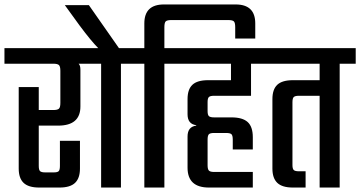

<svg xmlns="http://www.w3.org/2000/svg" viewBox="-40 -842 1617 862"><path d="M381 -626V-556H313Q321 -548 321 -530V-364Q321 -278 221 -278H134V-97Q134 -79 140 -73.5Q146 -68 163 -68H201Q218 -68 223.5 -73.5Q229 -79 229 -97V-210H319V-85Q319 -42 297 -21Q275 0 227 0H136Q88 0 66 -21Q44 -42 44 -85V-451H134V-348H199Q218 -348 224.5 -354Q231 -360 231 -380V-524Q231 -544 224.5 -550Q218 -556 199 -556H-20V-626Z M575 -626V-556H503V0H414V-556H342V-626H401Q369 -658 317 -728L251 -819H359L494 -626Z M1018 -822Q1106 -822 1106 -737V-669H1016V-720Q1016 -740 1010 -746Q1004 -752 984 -752H730Q710 -752 704 -746Q698 -740 698 -720V-626H770V-556H698V0H608V-556H536V-626H608V-737Q608 -822 696 -822Z M1087 -412H921Q904 -412 898 -406.5Q892 -401 892 -384V-343Q892 -326 898 -320.5Q904 -315 921 -315H999Q1049 -315 1072 -294Q1095 -273 1095 -226V-171H1005V-215Q1005 -234 999 -239.5Q993 -245 975 -245H921Q904 -245 898 -239.5Q892 -234 892 -215V-100Q892 -82 898 -76Q904 -70 921 -70H1095V0H898Q802 0 802 -89V-229Q802 -273 841 -278V-280Q802 -285 802 -329V-397Q802 -441 824 -461.5Q846 -482 894 -482H997V-556H730V-626H1167V-556H1087Z M1557 -626V-556H1485V0H1395V-412H1302Q1285 -412 1279 -406.5Q1273 -401 1273 -383V-101Q1273 -84 1279 -78.5Q1285 -73 1302 -73H1332V0H1275Q1227 0 1205 -21Q1183 -42 1183 -85V-397Q1183 -441 1205 -461.5Q1227 -482 1275 -482H1395V-556H1119V-626Z"/></svg>

Font: Teko Regular
Style: Regular
Weight: 400
Designer: Manushi Parikh, Jonny Pinhorn
Foundry: Indian Type Foundry
Version: Version 1.105;PS 1.0;hotconv 1.0.78;makeotf.lib2.5.61930; tt